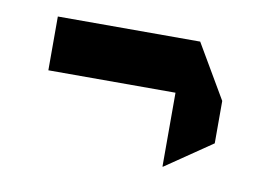

<svg xmlns="http://www.w3.org/2000/svg" viewBox="-41 -466 484 348"><g transform="rotate(10 201.5 -292.5)"><path d="M41 -311V-410H303L361 -311ZM275 -175V-311H361V-233L276 -175Z"/></g></svg>

Font: Foldit Medium
Style: Regular
Weight: 500
Version: Version 1.003